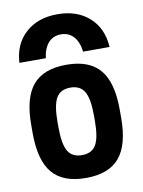

<svg xmlns="http://www.w3.org/2000/svg" viewBox="-87 -832 674 902"><g transform="rotate(-10 250.0 -380.5)"><path d="M250 -771Q344 -771 402 -718.5Q460 -666 465 -577H339Q333 -624 310 -649.5Q287 -675 250 -675Q213 -675 190 -649.5Q167 -624 161 -577H35Q40 -666 98 -718.5Q156 -771 250 -771ZM250 10Q141 10 90 -50.5Q39 -111 39 -240V-280Q39 -409 90 -469.5Q141 -530 250 -530Q359 -530 410 -469.5Q461 -409 461 -280V-240Q461 -111 410 -50.5Q359 10 250 10ZM250 -99Q297 -99 317 -133Q337 -167 337 -249V-271Q337 -353 317 -387Q297 -421 250 -421Q203 -421 183 -387Q163 -353 163 -271V-249Q163 -167 183 -133Q203 -99 250 -99Z"/></g></svg>

Font: M PLUS 1 Code SemiBold
Style: Regular
Weight: 600
Designer: Coji Morishita
Foundry: UNDERFOREST DESIGN
Version: Version 1.005